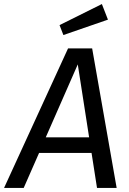

<svg xmlns="http://www.w3.org/2000/svg" viewBox="-52 -928 639 948"><path d="M400 -173H141L65 0H-32L284 -689H403L524 0H427ZM388 -250 332 -610 174 -250ZM481 -831 261 -755 242 -804 451 -908Z"/></svg>

Font: FiraGO
Style: Italic
Weight: 400
Italic angle: -8°
Designer: bBox Type GmbH
Foundry: bBox Type GmbH
Version: Version 1.001